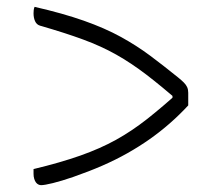

<svg xmlns="http://www.w3.org/2000/svg" viewBox="-20 -583 640 561"><path d="M530 -275Q504 -247 476 -222.5Q448 -198 417.5 -176.5Q387 -155 352.5 -135.5Q318 -116 279 -99Q240 -82 194 -66Q159 -54 134.5 -48Q110 -42 100 -42Q96 -42 92 -44Q88 -46 85 -50Q82 -54 80 -60.5Q78 -67 78 -75Q78 -79 78 -82Q78 -85 78 -89Q157 -108 215 -128.5Q273 -149 319 -174.5Q365 -200 409.5 -235Q454 -270 507 -318L484 -268V-332L508 -282Q452 -331 407.5 -365Q363 -399 319.5 -423.5Q276 -448 223 -467.5Q170 -487 97 -508Q87 -511 82.5 -521Q78 -531 78 -544Q78 -549 78.5 -553.5Q79 -558 81 -563Q164 -544 225 -522.5Q286 -501 332.5 -475.5Q379 -450 418.5 -420.5Q458 -391 500 -357Q510 -349 517 -342Q524 -335 527 -328Q530 -321 530 -312Q530 -303 530 -293.5Q530 -284 530 -275Z"/></svg>

Font: Recursive Casual Light
Style: Regular
Weight: 300
Version: Version 1.047